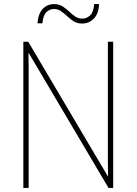

<svg xmlns="http://www.w3.org/2000/svg" viewBox="-20 -1011 667 938"><path d="M533 -93H510L121 -751H119Q120 -716 120 -684Q120 -652 120 -612V-93H94V-807H118L506 -151H508Q507 -188 507 -225.5Q507 -263 507 -293V-807H533ZM163 -897Q167 -945 189 -968Q211 -991 245 -991Q268 -991 285.5 -980Q303 -969 317.5 -955Q332 -941 347.5 -930.5Q363 -920 382 -920Q403 -920 420 -935.5Q437 -951 440 -991H464Q462 -944 438.5 -920Q415 -896 381 -896Q357 -896 340 -907Q323 -918 308 -932Q293 -946 278 -956.5Q263 -967 243 -967Q224 -967 207.5 -952.5Q191 -938 187 -897Z"/></svg>

Font: Noto Sans Telugu UI SemiCondensed Thin
Style: Regular
Weight: 100
Width: 4
Designer: Jelle Bosma - Monotype Design Team
Foundry: Monotype Imaging Inc.
Version: Version 2.005; ttfautohint (v1.8.4.7-5d5b)